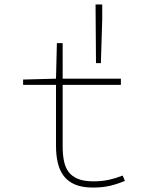

<svg xmlns="http://www.w3.org/2000/svg" viewBox="-20 -832 640 864"><path d="M398 12Q350 12 318 -1.5Q286 -15 267 -40Q248 -65 240 -99.5Q232 -134 232 -176V-450H84V-474L232 -478L236 -638H262V-478H524V-450H262V-172Q262 -136 268 -107Q274 -78 289 -58Q304 -38 331 -27Q358 -16 400 -16Q439 -16 470.5 -23Q502 -30 532 -42L542 -18Q509 -4 475.5 4Q442 12 398 12ZM412 -548 410 -812H440V-744L434 -548Z"/></svg>

Font: Source Code Pro ExtraLight
Style: Regular
Weight: 200
Monospace: yes
Designer: Paul D. Hunt, Teo Tuominen
Foundry: Adobe Systems Incorporated
Version: Version 2.030;PS 1.000;hotconv 16.6.51;makeotf.lib2.5.65220